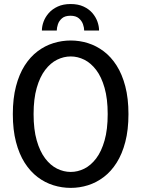

<svg xmlns="http://www.w3.org/2000/svg" viewBox="-20 -903 690 934"><path d="M324.1 11Q281 11 239.8 -1.8Q198.5 -14.6 162.9 -41.6Q127.2 -68.7 100.1 -111.1Q73.1 -153.5 57.8 -212.3Q42.4 -271.1 42.4 -348Q42.4 -424.4 57.8 -483.2Q73.1 -542 100.1 -584.3Q127.2 -626.6 162.9 -653.5Q198.5 -680.4 239.8 -693.2Q281 -706 324.1 -706Q367.1 -706 407.9 -693.2Q448.8 -680.4 484.5 -653.5Q520.3 -626.6 547.2 -584.3Q574.2 -542 589.5 -483.2Q604.9 -424.4 604.9 -348Q604.9 -271.1 589.5 -212.3Q574.2 -153.5 547.2 -111.1Q520.3 -68.7 484.5 -41.6Q448.8 -14.6 407.9 -1.8Q367.1 11 324.1 11ZM324.1 -66.6Q358 -66.6 390.1 -82.5Q422.1 -98.5 447.9 -132.4Q473.6 -166.4 488.7 -219.8Q503.9 -273.1 503.9 -348Q503.9 -422.4 488.7 -475.6Q473.6 -528.9 447.9 -562.7Q422.1 -596.5 390.1 -612.5Q358 -628.4 324.1 -628.4Q290 -628.4 257.7 -612.5Q225.4 -596.5 199.7 -562.7Q173.9 -528.9 158.7 -475.6Q143.4 -422.4 143.4 -348Q143.4 -273.1 158.7 -219.8Q173.9 -166.4 199.7 -132.4Q225.4 -98.5 257.7 -82.5Q290 -66.6 324.1 -66.6ZM323.6 -883.4Q360.1 -883.4 386.3 -871.2Q412.5 -859.1 429.2 -839.8Q445.9 -820.4 453.9 -798Q461.9 -775.6 461.9 -754.6H389.5Q389.5 -768 383.8 -784.8Q378 -801.6 363.5 -814Q349.1 -826.4 322.6 -826.4Q295.9 -826.4 281.6 -814Q267.2 -801.6 261.7 -784.8Q256.2 -768 256.2 -754.6H183.8Q183.8 -775.6 192.1 -798Q200.4 -820.4 217.5 -839.8Q234.7 -859.1 261 -871.2Q287.4 -883.4 323.6 -883.4Z"/></svg>

Font: Trispace Thin
Style: Regular
Weight: 100
Designer: Tyler Finck
Foundry: Etcetera Type Company
Version: Version 1.210